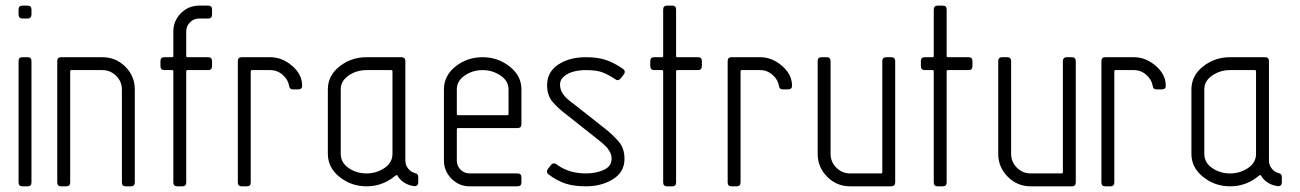

<svg xmlns="http://www.w3.org/2000/svg" viewBox="-20 -656 4578 676"><path d="M90.8 -622.6V-605.5Q90.8 -590.8 77.1 -590.8H59.1Q45.4 -590.8 45.4 -605.5V-622.6Q45.4 -636.2 59.1 -636.2H77.1Q90.8 -636.2 90.8 -622.6ZM90.8 -440.9V-13.7Q90.8 0 77.1 0H59.1Q45.4 0 45.4 -13.7V-440.9Q45.4 -454.6 59.1 -454.6H77.1Q90.8 -454.6 90.8 -440.9Z M340.3 -454.6Q387.7 -454.6 421.1 -421.4Q454.6 -388.2 454.6 -341.3V-13.7Q454.6 0 440.4 0H422.9Q409.2 0 409.2 -13.7V-341.3Q409.2 -369.1 388.7 -389.2Q368.2 -409.2 340.3 -409.2H231.4Q227.1 -409.2 227.1 -404.8V-13.7Q227.1 0 213.4 0H195.3Q181.6 0 181.6 -13.7V-440.9Q181.6 -454.6 195.3 -454.6Z M590.3 -545.4Q590.3 -582.5 616.9 -609.4Q643.6 -636.2 681.2 -636.2H712.9Q726.6 -636.2 726.6 -622.6V-605.5Q726.6 -590.8 712.9 -590.8H681.2Q662.1 -590.8 648.9 -577.4Q635.7 -564 635.7 -545.4V-459Q635.7 -454.6 640.1 -454.6H712.9Q726.6 -454.6 726.6 -440.9V-423.8Q726.6 -409.2 712.9 -409.2H640.1Q635.7 -409.2 635.7 -404.8V-13.7Q635.7 0 622.1 0H604Q590.3 0 590.3 -13.7V-404.8Q590.3 -409.2 586.4 -409.2H558.6Q544.9 -409.2 544.9 -423.8V-440.9Q544.9 -454.6 558.6 -454.6H586.4Q590.3 -454.6 590.3 -459Z M931.6 -454.6Q973.1 -454.6 1008.5 -424.3Q1043.9 -394 1043.9 -354Q1043.9 -341.3 1029.8 -341.3H1011.7Q999.5 -341.3 998 -353Q994.6 -375.5 975.6 -392.3Q956.5 -409.2 931.6 -409.2H867.2Q862.8 -409.2 862.8 -404.8V-13.7Q862.8 0 849.1 0H831.1Q817.4 0 817.4 -13.7V-440.9Q817.4 -454.6 831.1 -454.6Z M1134.3 -341.3Q1134.3 -389.6 1175.3 -422.1Q1216.3 -454.6 1270.5 -454.6H1393.1Q1407.2 -454.6 1407.2 -440.9V-90.8Q1407.2 -74.7 1417.2 -62.3Q1427.2 -49.8 1441.9 -46.4Q1452.6 -43.9 1452.6 -32.7V-15.6Q1452.6 2 1435.5 -1Q1417 -3.9 1401.9 -13.9Q1386.7 -23.9 1379.4 -38.1Q1378.9 -39.6 1377.4 -39.6Q1376 -39.6 1374 -38.6Q1372.1 -37.6 1370.6 -36.4Q1369.1 -35.2 1367.2 -33.7Q1365.2 -32.2 1364.7 -31.7Q1323.2 0 1270.5 0Q1216.8 0 1175.5 -33Q1134.3 -65.9 1134.3 -114.3ZM1270.5 -45.4Q1305.7 -45.4 1333.7 -64.5Q1361.8 -83.5 1361.8 -114.3V-404.8Q1361.8 -409.2 1357.4 -409.2H1270.5Q1235.4 -409.2 1207.5 -390.1Q1179.7 -371.1 1179.7 -341.3V-114.3Q1179.7 -83.5 1207.3 -64.5Q1234.9 -45.4 1270.5 -45.4Z M1679.2 -409.2Q1644 -409.2 1616.2 -390.1Q1588.4 -371.1 1588.4 -341.3V-254.9Q1588.4 -250.5 1592.8 -250.5H1766.1Q1770.5 -250.5 1770.5 -254.9V-341.3Q1770.5 -371.1 1742.2 -390.1Q1713.9 -409.2 1679.2 -409.2ZM1679.2 -454.6Q1732.9 -454.6 1774.4 -421.9Q1815.9 -389.2 1815.9 -341.3V-218.8Q1815.9 -205.1 1801.8 -205.1H1592.8Q1588.4 -205.1 1588.4 -200.7V-90.8Q1588.4 -71.8 1601.6 -58.6Q1614.7 -45.4 1633.8 -45.4H1801.8Q1815.9 -45.4 1815.9 -31.7V-13.7Q1815.9 0 1801.8 0H1633.8Q1596.2 0 1569.6 -26.9Q1543 -53.7 1543 -90.8V-341.3Q1543 -389.6 1584 -422.1Q1625 -454.6 1679.2 -454.6Z M2042.5 -454.6Q2084.5 -454.6 2113.5 -444.8Q2142.6 -435.1 2173.8 -413.1Q2179.7 -409.2 2179.7 -402.8Q2179.7 -398.4 2175.8 -393.1L2165 -379.4Q2154.8 -369.1 2146 -377.4Q2118.2 -395.5 2097.9 -402.3Q2077.6 -409.2 2042.5 -409.2Q2020.5 -409.2 2000.7 -404.3Q1981 -399.4 1966.3 -387.5Q1951.7 -375.5 1951.7 -358.4Q1951.7 -353.5 1952.6 -348.6Q1953.6 -343.8 1954.6 -339.8Q1955.6 -335.9 1958.5 -331.3Q1961.4 -326.7 1962.9 -324Q1964.4 -321.3 1968.5 -316.9Q1972.7 -312.5 1974.1 -310.8Q1975.6 -309.1 1980.7 -304.9Q1985.8 -300.8 1987.1 -299.8Q1988.3 -298.8 1994.1 -294.4Q2000 -290 2000.5 -289.6L2113.3 -200.7Q2139.2 -179.7 2158.2 -157.7Q2178.7 -134.3 2178.7 -96.2Q2178.7 -50.8 2138.7 -25.4Q2098.6 0 2042.5 0Q2000.5 0 1970.9 -9.8Q1941.4 -19.5 1912.6 -41Q1905.8 -45.9 1905.8 -52.2Q1905.8 -56.6 1909.2 -61.5L1919.9 -75.2Q1928.7 -85.4 1939.9 -77.1Q1982.4 -45.4 2042.5 -45.4Q2079.6 -45.4 2106.4 -58.1Q2133.3 -70.8 2133.3 -97.2Q2133.3 -103.5 2131.8 -109.9Q2130.4 -116.2 2126.7 -122.1Q2123 -127.9 2120.4 -132.1Q2117.7 -136.2 2111.3 -142.1Q2105 -147.9 2102.5 -150.4Q2100.1 -152.8 2093 -158.4Q2085.9 -164.1 2085 -165L1972.7 -253.9Q1946.3 -273.4 1926.8 -295.9Q1906.2 -319.3 1906.2 -356Q1906.2 -402.8 1945.6 -428.7Q1984.9 -454.6 2042.5 -454.6Z M2283.2 -454.6H2311Q2314.9 -454.6 2314.9 -459V-622.6Q2314.9 -636.2 2328.6 -636.2H2346.7Q2360.4 -636.2 2360.4 -622.6V-459Q2360.4 -454.6 2364.7 -454.6H2437.5Q2451.2 -454.6 2451.2 -440.9V-423.8Q2451.2 -409.2 2437.5 -409.2H2364.7Q2360.4 -409.2 2360.4 -404.8V-13.7Q2360.4 0 2346.7 0H2328.6Q2314.9 0 2314.9 -13.7V-404.8Q2314.9 -409.2 2311 -409.2H2283.2Q2269.5 -409.2 2269.5 -423.8V-440.9Q2269.5 -454.6 2283.2 -454.6Z M2656.2 -454.6Q2697.8 -454.6 2733.2 -424.3Q2768.6 -394 2768.6 -354Q2768.6 -341.3 2754.4 -341.3H2736.3Q2724.1 -341.3 2722.7 -353Q2719.2 -375.5 2700.2 -392.3Q2681.2 -409.2 2656.2 -409.2H2591.8Q2587.4 -409.2 2587.4 -404.8V-13.7Q2587.4 0 2573.7 0H2555.7Q2542 0 2542 -13.7V-440.9Q2542 -454.6 2555.7 -454.6Z M2904.3 -114.3Q2904.3 -85.9 2924.6 -65.7Q2944.8 -45.4 2973.1 -45.4H3082Q3086.4 -45.4 3086.4 -49.8V-440.9Q3086.4 -454.6 3101.1 -454.6H3117.7Q3131.8 -454.6 3131.8 -440.9V-13.7Q3131.8 0 3117.7 0H2973.1Q2925.8 0 2892.3 -33.7Q2858.9 -67.4 2858.9 -114.3V-440.9Q2858.9 -454.6 2872.6 -454.6H2890.6Q2904.3 -454.6 2904.3 -440.9Z M3235.8 -454.6H3263.7Q3267.6 -454.6 3267.6 -459V-622.6Q3267.6 -636.2 3281.2 -636.2H3299.3Q3313 -636.2 3313 -622.6V-459Q3313 -454.6 3317.4 -454.6H3390.1Q3403.8 -454.6 3403.8 -440.9V-423.8Q3403.8 -409.2 3390.1 -409.2H3317.4Q3313 -409.2 3313 -404.8V-13.7Q3313 0 3299.3 0H3281.2Q3267.6 0 3267.6 -13.7V-404.8Q3267.6 -409.2 3263.7 -409.2H3235.8Q3222.2 -409.2 3222.2 -423.8V-440.9Q3222.2 -454.6 3235.8 -454.6Z M3540 -114.3Q3540 -85.9 3560.3 -65.7Q3580.6 -45.4 3608.9 -45.4H3717.8Q3722.2 -45.4 3722.2 -49.8V-440.9Q3722.2 -454.6 3736.8 -454.6H3753.4Q3767.6 -454.6 3767.6 -440.9V-13.7Q3767.6 0 3753.4 0H3608.9Q3561.5 0 3528.1 -33.7Q3494.6 -67.4 3494.6 -114.3V-440.9Q3494.6 -454.6 3508.3 -454.6H3526.4Q3540 -454.6 3540 -440.9Z M3972.2 -454.6Q4013.7 -454.6 4049.1 -424.3Q4084.5 -394 4084.5 -354Q4084.5 -341.3 4070.3 -341.3H4052.2Q4040 -341.3 4038.6 -353Q4035.2 -375.5 4016.1 -392.3Q3997.1 -409.2 3972.2 -409.2H3907.7Q3903.3 -409.2 3903.3 -404.8V-13.7Q3903.3 0 3889.6 0H3871.6Q3857.9 0 3857.9 -13.7V-440.9Q3857.9 -454.6 3871.6 -454.6Z M4174.8 -341.3Q4174.8 -389.6 4215.8 -422.1Q4256.8 -454.6 4311 -454.6H4433.6Q4447.8 -454.6 4447.8 -440.9V-90.8Q4447.8 -74.7 4457.8 -62.3Q4467.8 -49.8 4482.4 -46.4Q4493.2 -43.9 4493.2 -32.7V-15.6Q4493.2 2 4476.1 -1Q4457.5 -3.9 4442.4 -13.9Q4427.2 -23.9 4419.9 -38.1Q4419.4 -39.6 4418 -39.6Q4416.5 -39.6 4414.6 -38.6Q4412.6 -37.6 4411.1 -36.4Q4409.7 -35.2 4407.7 -33.7Q4405.8 -32.2 4405.3 -31.7Q4363.8 0 4311 0Q4257.3 0 4216.1 -33Q4174.8 -65.9 4174.8 -114.3ZM4311 -45.4Q4346.2 -45.4 4374.3 -64.5Q4402.3 -83.5 4402.3 -114.3V-404.8Q4402.3 -409.2 4397.9 -409.2H4311Q4275.9 -409.2 4248 -390.1Q4220.2 -371.1 4220.2 -341.3V-114.3Q4220.2 -83.5 4247.8 -64.5Q4275.4 -45.4 4311 -45.4Z"/></svg>

Font: GOSTRUS
Style: type A
Weight: 200
Designer: Юрий и Татьяна Кривогуз
Version: Version 01.0